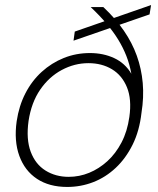

<svg xmlns="http://www.w3.org/2000/svg" viewBox="-20 -728 625 760"><path d="M246 12Q175 12 126.5 -20Q78 -52 56.5 -111Q35 -170 46 -248Q55 -309 80.5 -358.5Q106 -408 145 -443.5Q184 -479 232.5 -498.5Q281 -518 336 -518Q389 -518 432 -498Q475 -478 500 -436Q493 -474 480 -507Q467 -540 448 -571Q429 -602 402 -634Q375 -666 339 -700H389Q437 -655 470 -607Q503 -559 521.5 -507.5Q540 -456 545 -399.5Q550 -343 540 -281Q532 -210 505 -155.5Q478 -101 438 -63.5Q398 -26 349 -7Q300 12 246 12ZM252 -28Q294 -28 333 -44Q372 -60 405 -90Q438 -120 461 -164Q484 -208 492 -265Q502 -335 482.5 -382.5Q463 -430 423 -454Q383 -478 330 -478Q275 -478 224.5 -451Q174 -424 139 -373Q104 -322 93 -249Q83 -177 101.5 -127.5Q120 -78 160 -53Q200 -28 252 -28ZM271 -567 276 -603 578 -708 572 -671Z"/></svg>

Font: DM Sans 12pt ExtraLight
Style: Italic
Weight: 250
Italic angle: -10°
Version: Version 4.004;gftools[0.9.30]